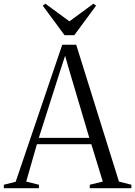

<svg xmlns="http://www.w3.org/2000/svg" viewBox="-30 -984 707 1004"><path d="M52 -33.5 295.5 -750H368.5L592 -34.5L657 -18V0H439.5V-18L507.5 -34.5L447.5 -230H163L107 -34.5L173.5 -18V0H-10V-18ZM437 -263 329.5 -625.5 310.5 -692.5 288.5 -625.5 173 -263ZM307.5 -800 193.5 -954.5 207.5 -964.5 333 -872.5 458.5 -964.5 472.5 -954.5 358.5 -800Z"/></svg>

Font: Merriweather 144pt Light
Style: Regular
Weight: 300
Version: Version 2.100